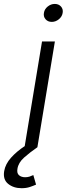

<svg xmlns="http://www.w3.org/2000/svg" viewBox="-88 -760 344 991"><path d="M38.6 0 128.9 -545.9H195.3L105 0ZM23.4 211.4Q-18.1 211.4 -45.9 189Q-73.7 166.5 -66.4 123Q-60.1 86.4 -30.8 53.7Q-1.5 21 41 -6.8L105 0Q65.9 26.9 36.4 53.2Q6.8 79.6 2 111.3Q-2 133.8 10 144.3Q22 154.8 42 154.8Q54.2 154.8 64.7 151.4Q75.2 147.9 84 143.6L98.1 192.9Q84 199.2 65.7 205.3Q47.4 211.4 23.4 211.4ZM179.2 -647Q159.2 -647 147.2 -660.6Q135.3 -674.3 138.7 -693.4Q141.6 -712.9 158.2 -726.3Q174.8 -739.7 194.8 -739.7Q214.8 -739.7 226.8 -726.3Q238.8 -712.9 235.4 -693.4Q232.4 -674.3 215.8 -660.6Q199.2 -647 179.2 -647Z"/></svg>

Font: Inter Light
Style: Italic
Weight: 300
Italic angle: -9.3988°
Designer: Rasmus Andersson
Foundry: rsms
Version: Version 4.001;git-66647c0bb